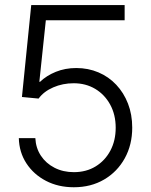

<svg xmlns="http://www.w3.org/2000/svg" viewBox="-20 -748 611 777"><path d="M278.8 9.8Q215.8 9.8 166 -16.1Q116.2 -42 86.9 -86.9Q57.6 -131.8 56.2 -189H123Q125 -148.9 145.5 -117.9Q166 -86.9 200.7 -69.1Q235.4 -51.3 278.8 -51.3Q329.1 -51.3 367.2 -74.7Q405.3 -98.1 426.8 -138.7Q448.2 -179.2 448.2 -231Q448.2 -283.7 426 -324.5Q403.8 -365.2 365.5 -388.2Q327.1 -411.1 278.3 -411.1Q233.9 -411.1 195.6 -394.5Q157.2 -377.9 136.2 -349.1L68.8 -355.5L106.4 -727.5H484.4V-666H165.5L139.2 -417H142.1Q168 -441.9 205.8 -457.3Q243.7 -472.7 288.6 -472.7Q336.9 -472.7 378.4 -455.1Q419.9 -437.5 450.4 -405Q481 -372.6 498 -328.6Q515.1 -284.7 515.1 -231.4Q515.1 -162.1 484.9 -107.4Q454.6 -52.7 401.4 -21.5Q348.1 9.8 278.8 9.8Z"/></svg>

Font: Inter 20pt Light
Style: Regular
Weight: 300
Version: Version 4.001;git-66647c0bb